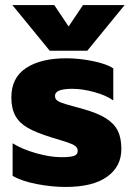

<svg xmlns="http://www.w3.org/2000/svg" viewBox="-20 -726 525 761"><path d="M29 -706H195L252 -621L309 -706H474L326 -525H177ZM30 -29V-158Q69 -134 124 -118.5Q179 -103 224 -103Q258 -103 273 -108Q288 -113 288 -128Q288 -140 278 -147.5Q268 -155 242 -163.5Q216 -172 182 -182Q124 -200 90.5 -219Q57 -238 41 -267Q25 -296 25 -340Q25 -418 83.5 -456.5Q142 -495 243 -495Q293 -495 347.5 -484Q402 -473 429 -455V-328Q401 -348 354 -361Q307 -374 266 -374Q234 -374 216 -367.5Q198 -361 198 -345Q198 -330 216 -322Q234 -314 280 -302Q311 -294 306 -295Q367 -278 400 -257Q433 -236 447 -207.5Q461 -179 461 -135Q461 -66 404.5 -25.5Q348 15 240 15Q185 15 125.5 3.5Q66 -8 30 -29Z"/></svg>

Font: Readiness
Style: Bold
Weight: 700
Designer: Katatrad Team
Foundry: CadsonDemak
Version: Version 1.00;January 16, 2020;FontCreator 12.0.0.2550 64-bit